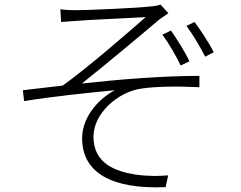

<svg xmlns="http://www.w3.org/2000/svg" viewBox="-20 -777 1040 830"><path d="M241 -737 244 -682C260 -683 287 -685 313 -687C358 -691 563 -700 610 -703C545 -647 371 -493 251 -407C200 -401 134 -393 79 -387L84 -340C215 -361 362 -376 477 -387C417 -357 335 -279 335 -179C335 -33 459 42 696 32L707 -19C671 -16 629 -14 568 -22C476 -36 384 -72 384 -186C384 -287 490 -380 591 -394C650 -403 743 -405 842 -400V-449C685 -449 497 -434 334 -416C421 -485 594 -629 669 -693C680 -701 699 -714 708 -720L674 -757C663 -753 647 -750 629 -749C573 -742 356 -733 312 -733C283 -733 261 -734 241 -737ZM719 -645 682 -627C711 -588 740 -537 761 -494L799 -512C776 -560 742 -612 719 -645ZM821 -682 786 -665C815 -626 845 -575 867 -532L904 -551C881 -597 844 -651 821 -682Z"/></svg>

Font: GenYoGothic2 TW L
Style: Regular
Weight: 300
Version: Version 2.100;PS 2.1;hotconv 16.6.51;makeotf.lib2.5.65220 DE